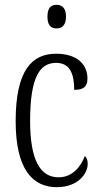

<svg xmlns="http://www.w3.org/2000/svg" viewBox="-20 -767 414 797"><path d="M215 -649C236 -649 254 -661 254 -698C254 -735 236 -747 215 -747C192 -747 177 -735 177 -698C177 -661 192 -649 215 -649ZM216 10C304 10 344 -47 344 -86C344 -103 340 -113 332 -119C315 -75 281 -31 223 -31C145 -31 105 -106 105 -265C105 -453 148 -506 213 -506C270 -506 288 -461 288 -394C324 -394 343 -405 343 -441C343 -503 296 -544 213 -544C115 -544 45 -479 45 -264C45 -63 116 10 216 10Z"/></svg>

Font: Noto Serif Lao ExtraCondensed Light
Style: Regular
Weight: 300
Width: 2
Designer: Monotype Design Team
Foundry: Monotype Imaging Inc.
Version: Version 2.003